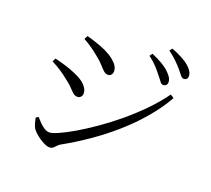

<svg xmlns="http://www.w3.org/2000/svg" viewBox="-135 -971 1269 1157"><g transform="rotate(20 500.0 -392.5)"><path d="M803.6 -573.8Q792.2 -573.8 782.7 -587.4Q773.3 -600.9 757.6 -619.5Q742.2 -639.9 720.6 -663.5Q699 -687.1 666.6 -711.5L680.3 -728.8Q718 -712.6 747.3 -695.5Q776.6 -678.5 794.5 -660.8Q813.5 -642.8 821.4 -628.5Q829.4 -614.3 829.4 -600Q829.4 -587.8 822.1 -580.8Q814.7 -573.8 803.6 -573.8ZM287.9 13.8Q272.6 13.8 249.1 1.8Q225.7 -10.2 204.4 -27.2Q183.2 -44.2 171.7 -59.9Q163.2 -72.6 157.2 -94.4Q151.2 -116.1 149.6 -126.9L165.6 -136.1Q179.3 -120 194.2 -105.1Q209.1 -90.2 225.1 -80.4Q241.2 -70.6 257.4 -70.6Q274.3 -70.6 313.3 -87.7Q352.4 -104.9 405.6 -135.9Q458.9 -167 520.5 -209.7Q582.2 -252.3 645.1 -304.4Q707.9 -356.5 765.3 -414.9Q822.7 -473.2 867.6 -535.8L890.5 -521Q847.6 -445.6 788.4 -376Q729.3 -306.4 657.6 -243.2Q586 -179.9 506.5 -125Q427 -70.1 344.4 -24.1Q334.9 -18.4 326.9 -9.1Q318.9 0.1 310.2 7Q301.4 13.8 287.9 13.8ZM342.5 -330Q327.2 -330 314.5 -340.8Q301.8 -351.7 286.1 -368.7Q270.4 -385.8 244.2 -405.2Q215.9 -428.2 188.7 -446Q161.5 -463.8 129.8 -479.7L140.2 -501.8Q178.2 -492.6 209 -483.3Q239.9 -474 273.4 -459.7Q304.5 -447.3 326.5 -431.6Q348.5 -415.9 360.3 -398.2Q372.2 -380.5 372.2 -360.9Q372.2 -353.2 368.7 -346.3Q365.1 -339.4 358.6 -334.7Q352.1 -330 342.5 -330ZM469.3 -517.6Q455.3 -517.6 442.2 -529.1Q429.2 -540.6 412.5 -559.9Q395.7 -579.2 368.7 -600.2Q343.3 -622.1 314.2 -641.7Q285.2 -661.2 263.9 -672.4L275 -695.3Q302.8 -687.9 335.8 -676.9Q368.9 -666 401.1 -651.6Q435.3 -634.8 456.5 -617.9Q477.6 -601 488.1 -584.3Q498.5 -567.6 498.5 -550Q498.5 -537 490.9 -527.3Q483.3 -517.6 469.3 -517.6ZM908.2 -651Q896.1 -651 885.9 -664.8Q875.7 -678.7 859.3 -697.7Q842.6 -717.1 822.5 -736.8Q802.4 -756.6 768.7 -781.8L781.4 -799.1Q819.7 -784.8 848.5 -769.3Q877.3 -753.8 895.6 -738.4Q932.2 -706.7 932.2 -677Q932.2 -665.3 925.6 -658.1Q919.1 -651 908.2 -651Z"/></g></svg>

Font: Noto Serif HK ExtraLight
Style: Regular
Weight: 200
Designer: Ryoko NISHIZUKA 西塚涼子 (kana & ideographs); Frank Grießhammer (Latin, Greek & Cyrillic); Wenlong ZHANG 张文龙 (bopomofo); San
Foundry: Adobe
Version: Version 2.002-H1;hotconv 1.1.0;makeotfexe 2.6.0